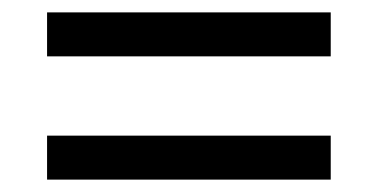

<svg xmlns="http://www.w3.org/2000/svg" viewBox="-20 -507 612 310"><path d="M56 -416V-487H514V-416ZM56 -217V-288H514V-217Z"/></svg>

Font: Noto Sans Carian
Style: Regular
Weight: 400
Designer: Monotype Design Team
Foundry: Monotype Imaging Inc.
Version: Version 2.002; ttfautohint (v1.8.4.7-5d5b)